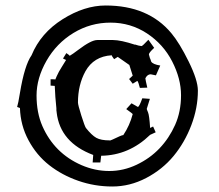

<svg xmlns="http://www.w3.org/2000/svg" viewBox="-20 -723 792 695"><path d="M52.2 -332 42 -335.9Q45.9 -347.7 52.2 -386.7Q68.8 -486.8 94.2 -522.9Q127.4 -603.5 206.5 -653.3Q285.6 -703.1 362.3 -703.1Q516.6 -703.1 600.1 -603Q629.9 -567.4 663.1 -500Q696.3 -432.6 696.3 -395Q696.3 -332.5 672.6 -270Q648.9 -207.5 608.4 -158.4Q567.9 -109.4 509 -78.6Q450.2 -47.9 386.5 -47.9Q322.8 -47.9 263.7 -68.4Q204.6 -88.9 158.4 -125Q112.3 -161.1 83.3 -215.1Q54.2 -269 52.2 -332ZM557.4 -186Q592.3 -222.7 613.8 -270.8Q635.3 -318.8 635.3 -378.4Q635.3 -438 603.3 -500.5Q571.3 -563 512 -602.1Q452.6 -641.1 380.1 -641.1Q307.6 -641.1 246.1 -603.8Q184.6 -566.4 148.4 -503.2Q112.3 -439.9 112.3 -377.4Q112.3 -314.9 133.5 -266.4Q154.8 -217.8 190.4 -182.1Q226.1 -146.5 275.1 -125.2Q324.2 -104 375.5 -104Q426.8 -104 474.6 -126.7Q522.5 -149.4 557.4 -186ZM346.2 -159.2 343.3 -134.8H315.4L317.4 -162.1Q197.8 -207 185.1 -315.9V-317.9Q184.1 -319.8 184.1 -327.1V-331.1Q179.7 -371.6 178.2 -412.1L163.1 -413.1V-436H171.4Q179.2 -436 180.2 -435.1L185.1 -446.8Q192.4 -463.4 203.6 -480.7Q214.8 -498 219.2 -505.9L208 -511.2L220.2 -530.8Q232.4 -522.5 232.4 -521Q242.7 -526.9 263.2 -542.5Q310.1 -578.1 332 -578.1H389.2Q417 -578.1 469.2 -561L468.3 -562L481.4 -558.1Q489.3 -556.2 492.4 -556.2Q495.6 -556.2 517.1 -579.1L538.1 -549.8Q519 -532.2 519 -525.9L523.4 -509.8V-512.2Q525.9 -503.4 527.3 -500Q533.2 -490.2 560.1 -485.8L544.4 -450.2L525.4 -454.1Q513.7 -454.1 506.3 -439.9V-439Q506.3 -435.1 513.2 -405.8L486.3 -404.8Q481 -426.3 477.1 -430.2L460.4 -419.9L447.3 -437L460.4 -449.2L448.2 -487.8L406.2 -517.1L393.1 -508.8Q384.3 -520.5 384.3 -522.9Q319.3 -519 289.1 -464.8Q262.2 -415.5 262.2 -352.1Q262.2 -343.3 274.4 -304.7Q286.6 -266.1 291 -259.8Q312 -233.4 328.6 -224.1Q345.2 -214.8 377.4 -214.8Q377.4 -213.4 387.2 -217.8Q420.4 -233.9 425.3 -233.9H426.3Q449.7 -269 460.4 -310.1Q459.5 -312 437 -328.1L456.1 -349.1L479 -335.9Q484.4 -336.9 495.1 -367.2L522.5 -365.2Q511.2 -330.6 511.2 -328.9Q511.2 -327.1 515.9 -316.2Q520.5 -305.2 523.4 -259.8L534.2 -265.1L543.5 -244.1L523.4 -234.9Q446.8 -160.6 346.2 -159.2ZM319.3 -161.1 317.4 -162.1Q318.4 -161.1 319.3 -161.1ZM477.1 -431.2H476.1Z"/></svg>

Font: Eater
Style: Regular
Weight: 400
Version: Version 001.002